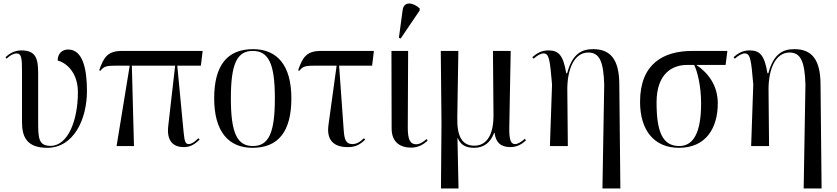

<svg xmlns="http://www.w3.org/2000/svg" viewBox="-20 -823 4716 1082"><path d="M246 10C395 10 470 -150 470 -310C470 -431 448 -544 364 -544C330 -544 305 -521 305 -482C354 -469 419 -415 419 -303C419 -145 363 -1 265 -1C196 -1 195 -46 195 -143V-408C195 -489 185 -539 100 -539C62 -539 33 -521 11 -501L17 -492C40 -515 61 -522 73 -522C102 -522 104 -492 104 -420V-135C104 -57 127 10 246 10Z M637 0H735L723 -453H967L928 -112C918 -24 961 6 1015 6C1045 6 1069 -2 1105 -36L1098 -44C1071 -17 1054 -11 1044 -11C1025 -11 1020 -25 1015 -76L979 -453H1112L1122 -536H667C586 -536 564 -499 539 -427L546 -424C566 -450 581 -453 636 -453H711Z M1403 10C1547 10 1622 -80 1622 -269C1622 -455 1542 -546 1406 -546C1261 -546 1187 -455 1187 -269C1187 -80 1269 10 1403 10ZM1405 0C1316 0 1281 -74 1281 -269C1281 -462 1315 -536 1404 -536C1495 -536 1529 -462 1529 -269C1529 -75 1495 0 1405 0Z M1938 6C1978 6 2002 -2 2038 -36L2031 -44C2008 -21 1986 -11 1967 -11C1930 -11 1921 -34 1917 -89L1891 -453H2077L2087 -536H1788C1707 -536 1685 -499 1660 -427L1667 -424C1687 -450 1702 -453 1757 -453H1877L1831 -118C1819 -31 1864 6 1938 6Z M2238 -606 2345 -764V-776C2307 -810 2256 -818 2249 -766L2228 -610ZM2297 9C2340 9 2372 -13 2390 -31L2384 -39C2366 -25 2348 -10 2325 -10C2292 -10 2278 -35 2278 -104L2280 -536H2186L2187 -99C2187 -20 2237 9 2297 9Z M2465 239H2564L2558 -44H2560C2576 -7 2604 10 2652 10C2709 10 2745 -22 2765 -75H2767C2773 -21 2802 6 2856 6C2896 6 2924 -13 2944 -32L2938 -41C2919 -24 2898 -11 2883 -11C2860 -11 2849 -31 2850 -103L2858 -536H2758L2761 -176C2762 -60 2721 -2 2653 -2C2582 -2 2555 -58 2557 -160L2563 -536H2464L2468 -126Z M3375 239H3476L3470 -350C3469 -487 3421 -546 3323 -546C3262 -546 3206 -524 3176 -410H3171C3154 -514 3127 -539 3070 -539C3029 -539 3002 -520 2980 -501L2987 -492C3005 -509 3027 -522 3043 -522C3075 -522 3079 -486 3091 -347L3079 0H3180L3177 -320C3177 -435 3217 -527 3295 -527C3360 -527 3381 -474 3385 -346Z M3806 10C3959 10 4025 -102 4025 -241C4025 -343 3969 -414 3904 -457H4069L4079 -536H3881C3719 -536 3587 -464 3587 -249C3587 -88 3667 10 3806 10ZM3808 0C3712 0 3680 -83 3680 -246C3680 -414 3775 -457 3850 -457H3892C3908 -425 3931 -345 3931 -240C3931 -76 3888 0 3808 0Z M4509 239H4610L4604 -350C4603 -487 4555 -546 4457 -546C4396 -546 4340 -524 4310 -410H4305C4288 -514 4261 -539 4204 -539C4163 -539 4136 -520 4114 -501L4121 -492C4139 -509 4161 -522 4177 -522C4209 -522 4213 -486 4225 -347L4213 0H4314L4311 -320C4311 -435 4351 -527 4429 -527C4494 -527 4515 -474 4519 -346Z"/></svg>

Font: Noto Serif Display SemiCondensed
Style: Regular
Weight: 400
Width: 4
Designer: Monotype Design Team
Foundry: Monotype Imaging Inc.
Version: Version 2.009